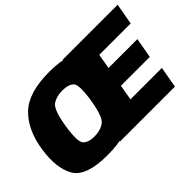

<svg xmlns="http://www.w3.org/2000/svg" viewBox="-111 -996 1317 1317"><g transform="rotate(-45 547.0 -338.0)"><path d="M317 6Q522 6 613 -84.5Q704 -175 728 -337.5Q751.5 -500.5 697.2 -591Q643 -681.5 438 -681.5Q233 -681.5 141.8 -591.2Q50.5 -501 26.5 -337.5Q3 -175.5 57.2 -84.8Q111.5 6 317 6ZM344 -148Q286.5 -148 259.8 -174.8Q233 -201.5 254 -337.5Q276 -476.5 314.8 -502Q353.5 -527.5 411 -527.5Q468 -527.5 495.2 -502Q522.5 -476.5 500.5 -337.5Q478.5 -201.5 439.8 -174.8Q401 -148 344 -148ZM442 0H975.5L1002.5 -154H698L717.5 -266H997.5L1023.5 -412.5H743.5L762.5 -521H1067L1094.5 -675H561Z"/></g></svg>

Font: Anybody Black
Style: Italic
Weight: 900
Italic angle: -10°
Designer: Tyler Finck
Foundry: Etcetera Type Company
Version: Version 1.113;gftools[0.9.25]